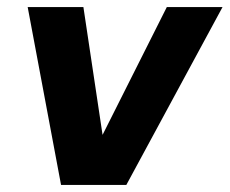

<svg xmlns="http://www.w3.org/2000/svg" viewBox="-20 -521 647 541"><path d="M152 0 58 -501H215L269 -141L450 -501H607L336 0Z"/></svg>

Font: DM Sans 18pt Black
Style: Italic
Weight: 900
Italic angle: -10°
Designer: Colophon Foundry, Jonny Pinhorn
Foundry: Colophon Foundry
Version: Version 4.004;gftools[0.9.30]